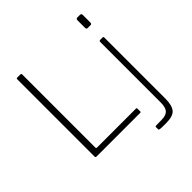

<svg xmlns="http://www.w3.org/2000/svg" viewBox="-232 -923 1273 1273"><g transform="rotate(-45 404.5 -286.0)"><path d="M123 -742H151Q156 -742 158 -740Q160 -738 160 -732V-49Q160 -43 162 -41.5Q164 -40 169 -40H532Q537 -40 538.5 -38.5Q540 -37 540 -33V-7Q540 0 533 0H123Q114 0 114 -10V-732Q114 -738 116 -740Q118 -742 123 -742ZM723 -660Q723 -652 720.5 -648Q718 -644 711 -644H684Q673 -644 673 -658V-729Q673 -735 676.5 -738.5Q680 -742 685 -742H711Q716 -742 719.5 -738.5Q723 -735 723 -729ZM605 170Q561 170 550.5 168.5Q540 167 540 161V140Q540 134 546 134L604 133Q644 132 661 112.5Q678 93 678 46V-520Q678 -530 688 -530H710Q718 -530 718 -520V51Q718 115 694.5 142.5Q671 170 605 170Z"/></g></svg>

Font: Libre Franklin Thin
Style: Regular
Weight: 250
Designer: Pablo Impallari, Rodrigo Fuenzalida
Foundry: Impallari Type
Version: Version 1.002; ttfautohint (v1.5)